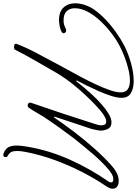

<svg xmlns="http://www.w3.org/2000/svg" viewBox="119 -879 832 1166"><g transform="rotate(90 535.0 -296.0)"><path d="M893 100Q888 100 885 99Q855 87 845.5 68Q836 49 836 21Q836 4 838 -13Q840 -30 843 -47Q865 -178 921 -303Q977 -428 1055 -540Q1060 -547 1060 -555Q1060 -562 1054.5 -565Q1049 -568 1041 -568Q1024 -568 1007.5 -558Q991 -548 980 -538Q930 -495 881.5 -437.5Q833 -380 793 -330Q759 -285 726 -239Q693 -193 662 -146Q649 -125 635.5 -101.5Q622 -78 608 -58Q603 -48 592 -48Q585 -48 580 -52.5Q575 -57 575 -63Q575 -65 575.5 -66Q576 -67 576 -68Q610 -166 642.5 -264Q675 -362 706 -460Q709 -469 711 -478Q713 -487 713 -496Q713 -507 708.5 -516Q704 -525 690 -525Q678 -525 666.5 -519Q655 -513 646 -507Q630 -496 615 -482.5Q600 -469 586 -456Q531 -403 481.5 -344.5Q432 -286 394 -222Q358 -159 321.5 -96Q285 -33 252 32Q245 35 237 35Q232 35 225 33Q218 31 218 24V20Q242 -42 274.5 -102.5Q307 -163 338 -222Q351 -247 372.5 -285.5Q394 -324 418.5 -370Q443 -416 464.5 -462Q486 -508 499.5 -547.5Q513 -587 513 -613Q513 -643 494 -656Q475 -669 442 -669Q411 -669 373.5 -660Q336 -651 300.5 -637.5Q265 -624 238 -610Q201 -592 160 -561.5Q119 -531 83 -493.5Q47 -456 24.5 -415Q2 -374 2 -334Q2 -304 20 -285Q38 -266 75 -266Q99 -266 114.5 -274Q130 -282 137 -282Q144 -282 149 -277Q154 -272 154 -266Q154 -257 138 -250.5Q122 -244 103 -241Q84 -238 76 -238Q24 -238 -2 -265.5Q-28 -293 -28 -336Q-28 -365 -18 -395Q-8 -425 9 -450Q33 -485 69.5 -520Q106 -555 148.5 -585Q191 -615 230 -635Q274 -658 333.5 -675Q393 -692 445 -692Q487 -692 516.5 -675.5Q546 -659 546 -618Q546 -592 534.5 -555.5Q523 -519 505.5 -479.5Q488 -440 470.5 -404.5Q453 -369 440 -345L445 -343Q457 -358 478.5 -384Q500 -410 527.5 -440Q555 -470 585 -496.5Q615 -523 643.5 -540Q672 -557 695 -557Q724 -557 734.5 -536Q745 -515 745 -494Q745 -484 743 -474Q741 -464 739 -453Q735 -433 727.5 -413Q720 -393 714 -373L660 -210L665 -208Q702 -263 750.5 -327Q799 -391 853 -452Q907 -513 957 -557Q975 -574 999.5 -587.5Q1024 -601 1052 -601Q1072 -601 1085 -591.5Q1098 -582 1098 -564Q1098 -554 1093.5 -544Q1089 -534 1083 -525Q1036 -456 994.5 -374.5Q953 -293 922.5 -208Q892 -123 876 -42Q873 -28 871 -13Q869 2 869 16Q869 39 874.5 50Q880 61 887.5 66Q895 71 900.5 74.5Q906 78 906 87Q906 100 893 100Z"/></g></svg>

Font: Ms Madi
Style: Regular
Weight: 400
Designer: Robert E. Leuschke
Foundry: Robert E. Leuschke
Version: Version 1.010; ttfautohint (v1.8.3)